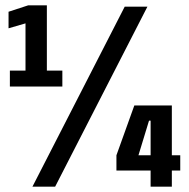

<svg xmlns="http://www.w3.org/2000/svg" viewBox="-20 -699 708 719"><path d="M17 -375V-434.5H75.5V-611.5L12 -593V-655L85.5 -679H155.5V-434.5H213.5V-375ZM101.5 0 447 -674H532L186.5 0ZM544 0V-60.5H416V-117.5L483 -304H623.5V-117.5H655V-60.5H623.5V0ZM498.5 -117.5H544V-247H538Z"/></svg>

Font: Anybody Condensed ExtraBold
Style: Regular
Weight: 800
Width: 3
Designer: Tyler Finck
Foundry: Etcetera Type Company
Version: Version 1.010; ttfautohint (v1.8.3) -l 8 -r 50 -G 200 -x 14 